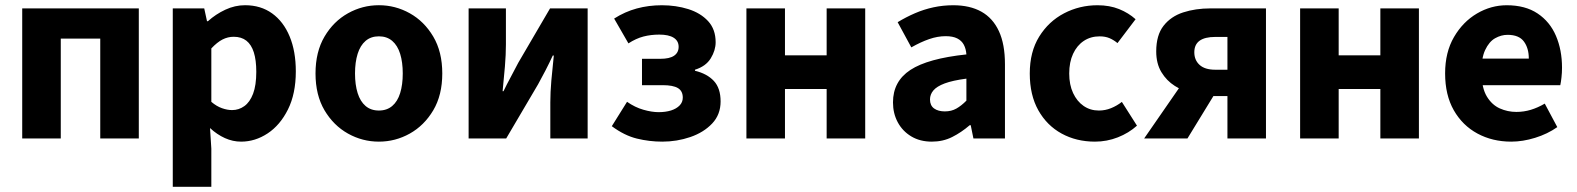

<svg xmlns="http://www.w3.org/2000/svg" viewBox="-20 -528 6012 732"><path d="M64.7 0V-496.1H509.2V0H362.2V-380.8H211.7V0Z M638.7 184.1V-496.1H758.6L769.2 -447.3H772.9Q802.3 -473.8 839 -491Q875.7 -508.1 914.1 -508.1Q974.2 -508.1 1017.5 -476.9Q1060.8 -445.7 1084.3 -389Q1107.8 -332.4 1107.8 -255.9Q1107.8 -170.8 1077.9 -110.8Q1048 -50.8 1000.4 -19.4Q952.8 12 899.1 12Q867.6 12 837.5 -1.5Q807.4 -15.1 780.7 -39.8L785.7 38.7V184.1ZM864.8 -108.3Q890.5 -108.3 911.5 -123.4Q932.6 -138.4 944.9 -170.7Q957.1 -202.9 957.1 -254.2Q957.1 -298.8 947.7 -328.4Q938.3 -358 919.3 -372.9Q900.3 -387.8 870.9 -387.8Q848.8 -387.8 828.4 -377.5Q808 -367.1 785.7 -343.4V-139.7Q805.8 -122.6 826.3 -115.5Q846.7 -108.3 864.8 -108.3Z M1424.5 12Q1361.8 12 1306.7 -18.7Q1251.6 -49.5 1217.2 -107.5Q1182.9 -165.6 1182.9 -247.9Q1182.9 -330.4 1217.2 -388.5Q1251.6 -446.7 1306.7 -477.4Q1361.8 -508.1 1424.5 -508.1Q1487.3 -508.1 1542.3 -477.4Q1597.3 -446.7 1631.8 -388.5Q1666.2 -330.4 1666.2 -247.9Q1666.2 -165.6 1631.8 -107.5Q1597.3 -49.5 1542.3 -18.7Q1487.3 12 1424.5 12ZM1424.5 -106.6Q1454.9 -106.6 1475.3 -123.9Q1495.7 -141.2 1505.6 -173.1Q1515.5 -205 1515.5 -247.9Q1515.5 -290.8 1505.6 -322.8Q1495.7 -354.7 1475.3 -372.1Q1454.9 -389.5 1424.5 -389.5Q1394.1 -389.5 1373.8 -372.1Q1353.5 -354.7 1343.5 -322.8Q1333.5 -290.8 1333.5 -247.9Q1333.5 -205 1343.5 -173.1Q1353.5 -141.2 1373.8 -123.9Q1394.1 -106.6 1424.5 -106.6Z M1766.6 0V-496H1908.8V-358.4Q1908.8 -320.1 1905 -274.7Q1901.2 -229.3 1896.2 -180.3H1899.6Q1911.9 -206 1928.3 -236.3Q1944.6 -266.7 1955.9 -288.7L2077.1 -496H2220.4V0H2078.1V-138.1Q2078.1 -175.5 2082 -220.9Q2085.9 -266.2 2091.4 -316.2H2087.4Q2075.5 -290.2 2059.7 -259.5Q2043.9 -228.8 2031.6 -206.9L1909.8 0Z M2505 12Q2455.4 12 2407.9 0.3Q2360.3 -11.4 2312.5 -46.9L2370.6 -139.9Q2400.9 -118.7 2433 -109.6Q2465.1 -100.4 2491.1 -100.4Q2517.7 -100.4 2538.4 -106.9Q2559 -113.5 2571 -125.9Q2583.1 -138.3 2583.1 -155.8Q2583.1 -181.1 2564.5 -192.2Q2546 -203.3 2506.6 -203.3H2427.6V-303.8H2497.7Q2533 -303.8 2550.1 -315.7Q2567.3 -327.6 2567.3 -349.5Q2567.3 -372.2 2548.3 -384.2Q2529.3 -396.1 2493.6 -396.1Q2461.7 -396.1 2433.3 -388.8Q2404.9 -381.4 2375.9 -362.6L2321.4 -457.2Q2362.2 -483.3 2407.7 -495.7Q2453.1 -508 2503.4 -508Q2557.2 -508 2604.1 -493.3Q2651 -478.5 2679.7 -447.4Q2708.4 -416.2 2708.4 -366.9Q2708.4 -336.2 2689.8 -305.7Q2671.1 -275.1 2629.6 -262.2V-258.2Q2675.7 -247.1 2701.5 -219.5Q2727.3 -191.8 2727.3 -141.4Q2727.3 -91.1 2695.1 -57.1Q2662.8 -23 2611.8 -5.5Q2560.7 12 2505 12Z M2825.7 0V-496.1H2972.7V-317.1H3131.6V-496.1H3278.6V0H3131.6V-188.6H2972.7V0Z M3532.8 12Q3487.5 12 3454.2 -8Q3421 -27.9 3402.7 -61.8Q3384.5 -95.7 3384.5 -137.6Q3384.5 -217.8 3450.9 -261.4Q3517.4 -305 3664.4 -320.5Q3662.9 -341.6 3654.7 -357.2Q3646.4 -372.9 3629.5 -381.5Q3612.5 -390.1 3585.6 -390.1Q3554.7 -390.1 3522.7 -379Q3490.7 -368 3454.4 -347.4L3402.3 -443.4Q3433.8 -462.6 3468 -477.4Q3502.2 -492.2 3538.8 -500.1Q3575.4 -508 3614.4 -508Q3677.6 -508 3721.5 -483.5Q3765.3 -459 3788.3 -409.3Q3811.4 -359.6 3811.4 -283.3V0H3691.2L3680.9 -50.6H3676.9Q3645.2 -23.2 3610.1 -5.6Q3575.1 12 3532.8 12ZM3582.2 -103.3Q3607.2 -103.3 3626.2 -114.1Q3645.3 -124.9 3664.4 -144.3V-228.2Q3612 -221.3 3581.7 -210Q3551.4 -198.6 3538.5 -183.2Q3525.6 -167.8 3525.6 -149Q3525.6 -125.8 3541.2 -114.5Q3556.7 -103.3 3582.2 -103.3Z M4154.5 12Q4083.7 12 4027.4 -18.8Q3971.2 -49.6 3938.6 -107.6Q3906 -165.7 3906 -247.8Q3906 -330.4 3941.9 -388.4Q3977.9 -446.5 4036.9 -477.3Q4095.9 -508 4164.3 -508Q4210.2 -508 4246.5 -493.4Q4282.8 -478.7 4309.4 -454.7L4240.4 -363.7Q4226.6 -375.3 4210.3 -382.4Q4194 -389.4 4172.5 -389.4Q4138 -389.4 4111.9 -372Q4085.8 -354.6 4071.1 -322.8Q4056.4 -291.1 4056.4 -247.8Q4056.4 -205 4071.2 -173.2Q4086 -141.5 4111.3 -124.1Q4136.6 -106.6 4169.4 -106.6Q4193.9 -106.6 4216.1 -115.7Q4238.2 -124.7 4257.1 -139.5L4314.7 -48.9Q4283.7 -20.9 4241.8 -4.4Q4199.9 12 4154.5 12Z M4659.6 0V-161.7H4604Q4567.4 -161.7 4529.2 -171Q4490.9 -180.2 4459.2 -200.3Q4427.4 -220.4 4407.8 -253Q4388.1 -285.7 4388.1 -332Q4388.1 -393.9 4416 -429.6Q4443.9 -465.4 4490.8 -480.7Q4537.8 -496 4594.9 -496H4806.5V0ZM4613.2 -262.2H4659.6V-387.2H4613.2Q4573.6 -387.2 4553.4 -372.7Q4533.3 -358.1 4533.3 -328.7Q4533.3 -298.9 4553.4 -280.6Q4573.6 -262.2 4613.2 -262.2ZM4342 0 4506.4 -237.6 4627.6 -196.9 4507.1 0Z M4936.7 0V-496.1H5083.7V-317.1H5242.6V-496.1H5389.6V0H5242.6V-188.6H5083.7V0Z M5741.4 12Q5670.1 12 5612.9 -18.8Q5555.8 -49.6 5522.6 -107.6Q5489.5 -165.7 5489.5 -248.2Q5489.5 -328.8 5523.4 -386.9Q5557.2 -444.9 5610.9 -476.5Q5664.6 -508 5724.2 -508Q5795.2 -508 5842.1 -476.6Q5889.1 -445.2 5912.1 -391.3Q5935.2 -337.4 5935.2 -270Q5935.2 -250.6 5933.1 -232.6Q5931.1 -214.5 5928.6 -203.3H5603.5L5602.4 -304.7H5808.6Q5808.6 -344.3 5789.9 -369.7Q5771.2 -395.2 5727.4 -395.2Q5703.3 -395.2 5680.1 -382.2Q5657 -369.1 5642 -337Q5627 -305 5628.2 -248.2Q5629.3 -191.9 5648.7 -159.9Q5668.2 -127.9 5698.1 -114.6Q5728 -101.3 5761 -101.3Q5789.6 -101.3 5816.4 -109.4Q5843.2 -117.6 5869.4 -133L5917.2 -43.4Q5879.8 -17.1 5832.7 -2.6Q5785.6 12 5741.4 12Z"/></svg>

Font: Source Sans 3 VF
Style: Regular
Weight: 200
Designer: Paul D. Hunt
Foundry: Adobe
Version: Version 3.046;hotconv 1.0.118;makeotfexe 2.5.65603